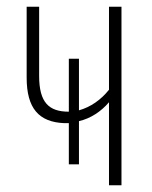

<svg xmlns="http://www.w3.org/2000/svg" viewBox="-20 -549 449 569"><path d="M340 -529H303V-283C279 -253 249 -232 214 -222V-375H184V-218C125 -218 96 -245 96 -324V-529H59V-319C59 -228 95 -187 171 -184C176 -184 180 -184 184 -184V-62H214V-190C249 -198 280 -219 303 -246V0H340Z"/></svg>

Font: Noto Sans ExtraCondensed ExtraLight
Style: Regular
Weight: 200
Width: 2
Designer: Monotype Design Team
Foundry: Monotype Imaging Inc.
Version: Version 2.013